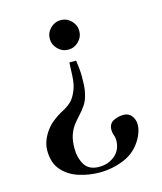

<svg xmlns="http://www.w3.org/2000/svg" viewBox="-114 -639 787 930"><g transform="rotate(-15 280.0 -174.0)"><path d="M508 29Q508 5 493.5 -14Q479 -33 453 -33Q425 -33 401.5 -20.5Q378 -8 378 24Q378 37 383 49.5Q388 62 388 76Q388 124 355 152Q322 180 276 180Q224 180 203 145Q182 110 182 65Q182 23 191.5 -4Q201 -31 216 -50.5Q231 -70 247.5 -87.5Q264 -105 278.5 -126.5Q293 -148 300 -180Q305 -201 306 -222Q307 -243 307 -264Q307 -284 305 -305Q303 -326 300 -346H266Q265 -318 263 -278.5Q261 -239 251 -213Q236 -174 216.5 -156.5Q197 -139 173 -127Q149 -115 120 -92Q92 -70 72 -34Q52 2 52 39Q52 101 84.5 138Q117 175 167.5 191Q218 207 271 207Q336 207 395.5 182Q455 157 488 98Q497 82 502.5 64.5Q508 47 508 29ZM352 -481Q352 -511 330 -533Q308 -555 278 -555Q248 -555 226 -533Q204 -511 204 -481Q204 -451 226 -429Q248 -407 278 -407Q308 -407 330 -429Q352 -451 352 -481Z"/></g></svg>

Font: UoqMunThenKhung
Style: Regular
Weight: 400
Designer: Font-Kai, 金井和夫, 宇文滿月
Foundry: Kazuo Kanai, Moonlit Owen
Version: Version 1.197